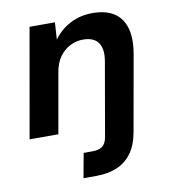

<svg xmlns="http://www.w3.org/2000/svg" viewBox="-83 -596 788 887"><g transform="rotate(-10 311.0 -152.0)"><path d="M23 0 113 -512H232L227 -432Q257 -474 304 -499Q351 -524 410 -524Q472 -524 510.5 -499Q549 -474 563 -425.5Q577 -377 565 -306L502 49Q491 111 463 148.5Q435 186 393 203Q351 220 298 220H237L258 105H298Q331 105 347 92Q363 79 368 50L428 -294Q438 -350 417.5 -380.5Q397 -411 345 -411Q313 -411 284 -396Q255 -381 235 -353Q215 -325 208 -284L158 0Z"/></g></svg>

Font: DM Sans 12pt
Style: Bold Italic
Weight: 700
Italic angle: -10°
Version: Version 4.004;gftools[0.9.30]